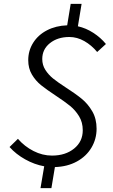

<svg xmlns="http://www.w3.org/2000/svg" viewBox="-20 -845 582 986"><path d="M207 9Q157 0 109.5 -26.5Q62 -53 29 -90L72 -132Q106 -93 152 -69.5Q198 -46 247 -46Q316 -46 360.5 -82Q405 -118 405 -176Q405 -217 386 -248Q367 -279 340 -301Q313 -323 266 -354Q219 -385 191 -407.5Q163 -430 144 -462Q125 -494 125 -536Q125 -585 150.5 -625.5Q176 -666 221.5 -689.5Q267 -713 325 -715L343 -825H399L380 -710Q421 -701 459 -676.5Q497 -652 524 -619L479 -578Q450 -613 413 -634Q376 -655 336 -655Q276 -655 236.5 -623.5Q197 -592 197 -542Q197 -511 213 -486Q229 -461 252.5 -442Q276 -423 319 -395Q369 -363 400.5 -337Q432 -311 454 -273Q476 -235 476 -184Q476 -131 449.5 -86.5Q423 -42 374.5 -15.5Q326 11 262 13L244 121H188Z"/></svg>

Font: Nebula Sans Book
Style: Regular
Weight: 400
Italic angle: -9°
Designer: Paul D. Hunt for Adobe (as Source Sans)
Foundry: Nebula Entertainment & Broadcasting LLC
Version: Version 1.010